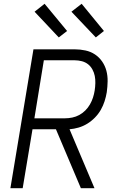

<svg xmlns="http://www.w3.org/2000/svg" viewBox="-20 -996 640 1016"><path d="M35 0 157 -735H375Q404 -735 432 -729Q460 -723 482.5 -708Q505 -693 520.5 -670.5Q536 -648 543 -621.5Q550 -595 549.5 -566Q549 -537 545 -508Q541 -484 533.5 -460.5Q526 -437 513.5 -415Q501 -393 482.5 -374Q464 -355 442 -341.5Q420 -328 396 -321Q372 -314 348 -312L480 0H408L276 -312H152L100 0ZM162 -370H325Q343 -370 362.5 -374Q382 -378 399.5 -387.5Q417 -397 431.5 -411.5Q446 -426 456 -443.5Q466 -461 472 -479.5Q478 -498 481 -517Q484 -536 484.5 -556Q485 -576 481.5 -594Q478 -612 469 -628.5Q460 -645 446 -656Q432 -667 413.5 -672Q395 -677 375 -677H212ZM487 -798 358 -934 412 -976 530 -832ZM291 -798 163 -934 216 -976 335 -832Z"/></svg>

Font: Iosevka SS04 Light Extended
Style: Italic
Weight: 300
Width: 7
Italic angle: -9°
Monospace: yes
Designer: Belleve Invis
Foundry: Belleve Invis
Version: Version 19.0.0; ttfautohint (v1.8.4)